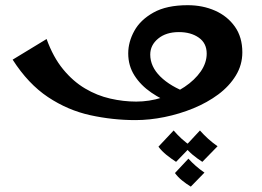

<svg xmlns="http://www.w3.org/2000/svg" viewBox="-20 -444 985 721"><path d="M488.5 7Q402.8 7 318.6 -11.5Q234.5 -30 160.1 -79.5Q85.8 -129 27.5 -220L155 -297.5Q179.5 -229.5 216.9 -184Q254.2 -138.5 299.4 -111.8Q344.5 -85 393.9 -73.8Q443.2 -62.5 491.5 -62.5Q540.5 -62.5 587.9 -77.4Q635.2 -92.2 673.2 -117.8Q711.2 -143.2 733.8 -175.6Q756.2 -208 756.2 -242.8Q756.2 -281.8 726.6 -302.6Q697 -323.5 651.8 -323.5Q603.5 -323.5 573.9 -299Q544.2 -274.5 544.2 -239.2Q544.2 -194 582.1 -156.5Q620 -119 687 -94.5L638.5 -49.5Q588.2 -69 548.4 -96.2Q508.5 -123.5 485 -160.4Q461.5 -197.2 461.5 -243.5Q461.5 -286.5 484.4 -328Q507.2 -369.5 556.5 -397Q605.8 -424.5 684.8 -424.5Q741.2 -424.5 787.6 -404Q834 -383.5 862 -344Q890 -304.5 890 -247.5Q890 -200.2 865.5 -160.2Q841 -120.2 799.8 -89.5Q758.5 -58.8 706.1 -37.2Q653.8 -15.8 597.6 -4.4Q541.5 7 488.5 7ZM696.5 256.8Q679.5 246.5 663.5 233.5Q647.5 220.5 637 205.8L687.5 151.8Q701.2 166.8 715.5 179.2Q729.8 191.8 747.8 204.2ZM641.2 163.8Q623 152 605.2 137.8Q587.5 123.5 575 106.8L632 46Q647 63.2 662.5 77.4Q678 91.5 697.8 105.2ZM739.8 163.8Q721.5 152 704.2 137.8Q687 123.5 674.2 106.8L730.8 46Q746.2 63.2 761.9 77.4Q777.5 91.5 797 105.2Z"/></svg>

Font: Marhey Light
Style: Regular
Weight: 300
Designer: Nur Syamsi & Bustanul Arifin
Foundry: Namelatype
Version: Version 1.000